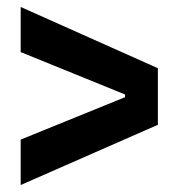

<svg xmlns="http://www.w3.org/2000/svg" viewBox="-20 -570 513 557"><path d="M438 -208V-372.1L40 -549.8V-418.9L342.8 -295.9V-288.1L40 -165V-33.2Z"/></svg>

Font: Doppio One
Style: Regular
Weight: 400
Designer: Szymon Celej
Foundry: Sorkin Type Co
Version: Version 1.002